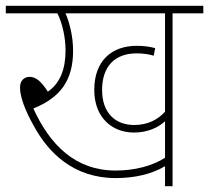

<svg xmlns="http://www.w3.org/2000/svg" viewBox="-20 -642 721 662"><path d="M575 -596H681V-622H0V-596H178C195 -562 206 -513 206 -468C206 -403 187 -355 145 -326C123 -360 105 -377 82 -377C63 -377 49 -364 49 -340C49 -308 67 -260 96 -209C146 -116 233 -28 379 -28C445 -28 504 -42 549 -69V0H575ZM443 -211C380 -211 332 -250 332 -332C332 -413 376 -458 451 -458C474 -458 493 -455 510 -450L515 -476C497 -481 477 -484 451 -484C367 -484 305 -434 305 -332C305 -236 367 -185 442 -185C488 -185 526 -202 549 -224V-98C505 -70 445 -54 379 -54C239 -54 152 -143 95 -268C190 -306 232 -367 232 -467C232 -514 221 -561 206 -596H549V-257C526 -231 491 -211 443 -211Z"/></svg>

Font: Noto Sans Devanagari SemiCondensed Thin
Style: Regular
Weight: 100
Width: 4
Designer: Jelle Bosma - Monotype Design Team
Foundry: Monotype Imaging Inc.
Version: Version 2.004